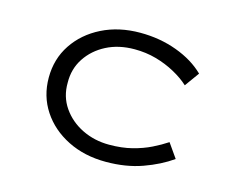

<svg xmlns="http://www.w3.org/2000/svg" viewBox="-81 -654 965 783"><g transform="rotate(15 401.0 -262.5)"><path d="M421 10Q331 10 260 -25.5Q189 -61 148.5 -122.5Q108 -184 108 -262Q108 -341 149 -402.5Q190 -464 261 -499.5Q332 -535 422 -535Q505 -535 577 -508.5Q649 -482 696 -436L652 -375Q626 -399 588.5 -419.5Q551 -440 508 -452Q465 -464 417 -464Q350 -464 298.5 -437.5Q247 -411 217 -365.5Q187 -320 188 -262Q187 -203 218.5 -157.5Q250 -112 302 -86.5Q354 -61 416 -61Q470 -61 513 -72Q556 -83 590.5 -100Q625 -117 652 -135L694 -75Q643 -39 574.5 -14.5Q506 10 421 10Z"/></g></svg>

Font: Lexend Tera Light
Style: Regular
Weight: 300
Designer: Bonnie Shaver-Troup, Thomas Jockin
Foundry: Lexend
Version: Version 1.007